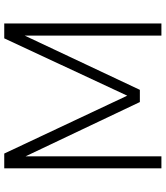

<svg xmlns="http://www.w3.org/2000/svg" viewBox="42 -822 780 904"><g transform="rotate(-90 432.0 -370.0)"><path d="M91.5 0V-740H161L433.5 -161L703.5 -740H773.5V0H716.5V-644L461 -101.5H403.5L148 -639.5V0Z"/></g></svg>

Font: Encode Sans Lt
Style: Regular
Weight: 300
Designer: Multiple Designers
Foundry: Impallari Type
Version: Version 3.002; ttfautohint (v1.8.3) -l 8 -r 50 -G 200 -x 14 